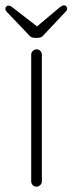

<svg xmlns="http://www.w3.org/2000/svg" viewBox="-34 -700 272 720"><path d="M103 0Q94 0 88.5 -6Q83 -12 83 -20V-495Q83 -503 89 -509Q95 -515 103 -515Q112 -515 117.5 -509Q123 -503 123 -495V-20Q123 -12 117 -6Q111 0 103 0ZM218 -668Q218 -662 212 -656L131 -570Q123 -558 107 -558H97Q81 -558 73 -570L-8 -655Q-14 -661 -14 -667Q-14 -672 -10.5 -675.5Q-7 -679 -2 -679Q5 -679 17 -669L105 -601L187 -670Q199 -680 206 -680Q211 -680 214.5 -676.5Q218 -673 218 -668Z"/></svg>

Font: Quicksand Light
Style: Regular
Weight: 300
Designer: Andrew Paglinawan
Foundry: Andrew Paglinawan
Version: Version 3.000